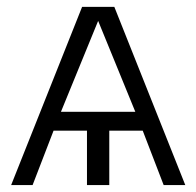

<svg xmlns="http://www.w3.org/2000/svg" viewBox="-20 -535 568 555"><path d="M156.2 -211.9H371.1L263.7 -474.6ZM12.2 0 217.3 -515.1H310.5L515.6 0H453.1L392.6 -157.2H295.9V0H231.4V-157.2H134.8L74.2 0Z"/></svg>

Font: News Cycle
Style: Regular
Weight: 500
Version: Version 0.5.2